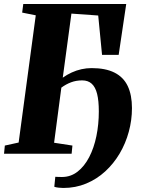

<svg xmlns="http://www.w3.org/2000/svg" viewBox="-22 -763 700 953"><path d="M332.5 -695.5 289.5 -377.5Q310.5 -392.5 334 -403.2Q357.5 -414 382.5 -419.5Q407.5 -425 433 -425Q502 -425 546.5 -402.5Q591 -380 612 -335.8Q633 -291.5 633 -226.5Q633 -166.5 617.2 -108.8Q601.5 -51 571.8 -0.8Q542 49.5 500 88Q458 126.5 405.5 148.2Q353 170 292 170Q282.5 170 268.8 168.5Q255 167 247.5 164L252.5 114.5Q259 115 267.8 115.2Q276.5 115.5 285.5 115.5Q329 115.5 363 89Q397 62.5 420.8 16.8Q444.5 -29 456.5 -87.5Q468.5 -146 468.5 -210Q468.5 -263 460 -297Q451.5 -331 433.2 -347.5Q415 -364 386 -364Q356 -364 330.8 -354.5Q305.5 -345 282.5 -328L246.5 -54.5L337.5 -40.5L333.5 0H-2L2 -40.5L70.5 -55.5L155.5 -687L88 -700.5L93.5 -743H604.5L567 -490.5H484.5L465.5 -686Z"/></svg>

Font: Merriweather 60pt Black
Style: Italic
Weight: 900
Italic angle: -7.8°
Version: Version 2.101